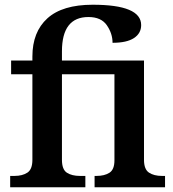

<svg xmlns="http://www.w3.org/2000/svg" viewBox="-20 -792 733 812"><path d="M23 -48H41Q75 -48 96 -62Q117 -76 117 -116V-478H27V-536H117V-553Q117 -657 180.5 -714.5Q244 -772 372 -772Q577 -772 577 -686Q577 -651 546.5 -631Q516 -611 456 -611Q456 -650 432 -685Q408 -720 354 -720Q242 -720 242 -575V-536H589V-116Q589 -76 610 -62Q631 -48 665 -48H678V0H380V-48H388Q422 -48 443 -61.5Q464 -75 464 -114V-478H242V-116Q242 -75 263 -61.5Q284 -48 318 -48H341V0H23Z"/></svg>

Font: Noto Serif SemiBold
Style: Regular
Weight: 600
Designer: Monotype Design Team
Foundry: Monotype Imaging Inc.
Version: Version 1.001